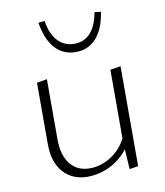

<svg xmlns="http://www.w3.org/2000/svg" viewBox="-76 -711 668 778"><g transform="rotate(-10 258.0 -322.0)"><path d="M223 4Q161 4 123.5 -37.5Q86 -79 86 -154V-407L128 -414V-166Q128 -101 157 -64.5Q186 -28 238 -28Q267 -28 297 -40Q327 -52 354 -78Q381 -104 398 -146L416 -127Q397 -81 365 -52Q333 -23 295.5 -9.5Q258 4 223 4ZM395 3 388 -108V-407L431 -414V-3ZM263 -502Q211 -502 178 -539Q145 -576 134 -645L160 -648Q168 -594 195 -565Q222 -536 263 -536Q304 -536 330 -565Q356 -594 365 -648L391 -645Q381 -576 348 -539Q315 -502 263 -502Z"/></g></svg>

Font: Ysabeau Infant ExtraLight
Style: Regular
Weight: 250
Designer: Christian Thalmann (Catharsis Fonts)
Version: Version 2.001;gftools[0.9.30]; featfreeze: ss01,ss02,lnum